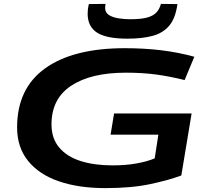

<svg xmlns="http://www.w3.org/2000/svg" viewBox="-20 -958 1062 988"><path d="M522 10Q385 10 283 -25Q181 -60 124.5 -130Q68 -200 68 -302Q68 -503 212.5 -606.5Q357 -710 622 -710Q721 -710 808.5 -699.5Q896 -689 980 -666L930 -546Q854 -565 784 -574.5Q714 -584 628 -584Q448 -584 346.5 -517Q245 -450 245 -318Q245 -246 284.5 -199Q324 -152 394.5 -129.5Q465 -107 559 -107Q628 -107 683 -117Q738 -127 776 -143L795 -265H549L567 -374H966L913 -55Q849 -31 752.5 -10.5Q656 10 522 10ZM636 -759Q528 -759 479.5 -790Q431 -821 431 -888Q431 -912 437 -937L523 -938Q522 -932 521.5 -926Q521 -920 521 -917Q521 -893 541 -880.5Q561 -868 591 -863.5Q621 -859 650 -859Q705 -859 736.5 -867.5Q768 -876 784.5 -893.5Q801 -911 808 -938L893 -937Q883 -864 851 -826Q819 -788 765.5 -773.5Q712 -759 636 -759Z"/></svg>

Font: Georama ExtraExtended SemiBold
Style: Italic
Weight: 600
Width: 8
Italic angle: -9°
Designer: Jean-Baptiste Levee
Foundry: Production Type
Version: Version 1.000